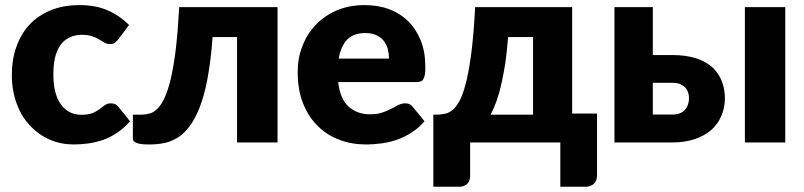

<svg xmlns="http://www.w3.org/2000/svg" viewBox="-20 -546 3082 736"><path d="M474.6 -450.2 433.6 -395.5Q426.8 -387.2 419.9 -381.8Q413.6 -377 401.4 -377Q390.1 -377 380.9 -382.3Q377 -384.3 369.1 -389.2Q361.3 -394 359.9 -395Q346.7 -402.8 333 -407.2Q315.9 -412.6 294.4 -412.6Q267.1 -412.6 245.6 -401.9Q223.6 -391.1 210.9 -372.1Q197.3 -351.6 190.9 -324.7Q184.6 -297.4 184.6 -260.7Q184.6 -185.1 213.4 -146Q242.2 -106 292.5 -106Q318.8 -106 335.4 -112.8Q348.6 -118.2 361.8 -127.9Q363.8 -129.4 371.1 -135Q378.4 -140.6 382.3 -143.1Q391.6 -149.9 405.3 -149.9Q423.8 -149.9 433.6 -136.7L478.5 -81.1Q456.1 -55.2 428.2 -36.6Q400.9 -18.6 374 -9.3Q346.7 0 317.9 3.9Q288.1 7.8 263.7 7.8Q213.9 7.8 172.9 -9.8Q129.4 -28.3 97.2 -62.5Q63.5 -96.7 44.9 -146.5Q25.4 -196.3 25.4 -260.7Q25.4 -317.9 42.5 -365.7Q59.6 -415 91.8 -450.2Q124 -485.4 172.9 -505.9Q221.2 -526.4 284.7 -526.4Q346.7 -526.4 391.6 -506.8Q439.5 -485.8 474.6 -450.2Z M1043.9 -518.6V0H888.7V-403.8H794.9Q788.6 -315.9 775.4 -244.6Q763.7 -181.2 744.6 -132.3Q726.1 -86.4 704.6 -59.1Q681.2 -29.3 658.2 -16.6Q632.3 -1.5 606.9 2.9Q581.1 7.8 552.2 7.8Q517.6 7.8 503.9 2Q489.3 -3.4 489.3 -13.7V-106.4H522Q537.1 -106.4 553.2 -110.8Q568.4 -114.3 583.5 -129.4Q599.6 -145.5 610.8 -170.9Q624 -199.2 634.8 -244.1Q646.5 -296.4 653.8 -356.9Q661.6 -423.3 667 -518.6Z M1278.3 -321.3H1471.2Q1471.2 -339.8 1466.8 -357.4Q1461.9 -375 1451.2 -389.2Q1439 -403.8 1422.9 -411.1Q1404.8 -419.4 1380.4 -419.4Q1335.9 -419.4 1311 -394.5Q1286.6 -369.1 1278.3 -321.3ZM1575.2 -231.4H1276.4Q1283.7 -167 1315.9 -137.7Q1348.6 -107.9 1397.9 -107.9Q1425.8 -107.9 1444.8 -114.3Q1460.9 -119.6 1479.5 -128.9Q1484.9 -131.8 1494.9 -137Q1504.9 -142.1 1507.8 -143.6Q1520 -149.9 1534.2 -149.9Q1552.2 -149.9 1562 -136.7L1607.4 -81.1Q1585 -55.2 1555.7 -36.6Q1526.9 -18.6 1498.5 -9.3Q1468.8 0.5 1440.4 3.9Q1409.2 7.8 1384.3 7.8Q1328.1 7.8 1282.2 -9.8Q1233.9 -27.3 1198.7 -62.5Q1162.1 -98.1 1142.1 -149.4Q1121.1 -200.7 1121.1 -270.5Q1121.1 -323.7 1139.2 -369.1Q1156.7 -415.5 1190.4 -450.7Q1223.1 -485.4 1270.5 -505.9Q1317.9 -526.4 1377 -526.4Q1430.7 -526.4 1471.7 -510.7Q1515.1 -494.1 1545.4 -463.9Q1575.7 -433.6 1593.3 -389.6Q1610.4 -347.2 1610.4 -289.1Q1610.4 -271.5 1608.9 -260.7Q1607.4 -251.5 1603 -243.2Q1599.1 -235.8 1592.8 -233.9Q1585.4 -231.4 1575.2 -231.4Z M1860.8 -106.4H2023.4V-403.8H1927.7Q1922.9 -345.7 1917 -303.7Q1912.1 -271.5 1901.4 -221.7Q1895.5 -194.3 1882.8 -156.7Q1874.5 -134.3 1860.8 -106.4ZM2173.3 -110.8H2268.6V126Q2268.6 146.5 2256.8 158.2Q2244.1 169.9 2225.1 169.9H2127.9V0H1782.2V127.9Q1782.2 135.3 1779.8 143.6Q1777.3 151.9 1772.5 157.2Q1768.1 162.1 1758.8 166.5Q1751.5 169.9 1739.7 169.9H1641.1V-106.4H1653.8Q1669.4 -106.4 1687.5 -110.4Q1703.1 -113.8 1718.3 -127.4Q1733.4 -142.1 1745.6 -167.5Q1757.8 -192.9 1769 -240.2Q1780.8 -292 1788.1 -354Q1796.4 -422.4 1801.3 -518.6H2173.3Z M2482.4 -106.9H2558.1Q2588.9 -106.9 2605 -124.5Q2621.1 -142.1 2621.1 -169.4Q2621.1 -181.6 2617.7 -191.9Q2613.8 -203.1 2606.4 -210.9Q2598.6 -218.8 2586.4 -224.1Q2574.7 -228.5 2558.1 -228.5H2482.4ZM2482.4 -335H2557.6Q2610.4 -335 2650.9 -321.8Q2689 -308.6 2712.9 -286.1Q2736.3 -263.2 2747.6 -232.9Q2758.8 -202.1 2758.8 -169.9Q2758.8 -133.3 2745.1 -101.6Q2731.9 -70.3 2706.1 -47.4Q2680.7 -25.4 2643.1 -12.7Q2605 0 2558.6 0H2335.4V-518.6H2482.4ZM2835.4 -518.6H2990.2V0H2835.4Z"/></svg>

Font: Lato-ExtraBold
Style: Regular
Weight: 500
Designer: Lukasz Dziedzic with Adam Twardoch and Botio Nikoltchev
Foundry: tyPoland Lukasz Dziedzic
Version: ""